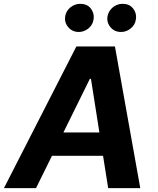

<svg xmlns="http://www.w3.org/2000/svg" viewBox="-42 -966 810 986"><path d="M-21.7 0 350.1 -727.3H548.3L678.3 0H513.5L487.2 -165.8H224.8L143.1 0ZM468.4 -285.9 425.1 -561.1H419.4L283.7 -285.9ZM510.3 -883.2Q512.8 -896.7 519.9 -908.2Q527 -919.7 537.3 -928.3Q547.6 -936.8 560.4 -941.6Q573.2 -946.4 587 -946.4Q604.4 -946.4 618.1 -940.7Q631.7 -935 641.3 -922.6Q661.2 -896.7 655.5 -865.1Q653.8 -851.6 646.8 -840Q639.9 -828.5 629.4 -820Q619 -811.4 606.4 -806.6Q593.8 -801.8 580.3 -801.8Q563.2 -801.8 549.5 -807.7Q535.9 -813.6 525.6 -826Q504.6 -851.2 510.3 -883.2ZM293 -883.2Q295.1 -896.7 302.2 -908.2Q309.3 -919.7 319.8 -928.3Q330.3 -936.8 343.2 -941.6Q356.2 -946.4 369.7 -946.4Q387.1 -946.4 400.7 -940.7Q414.4 -935 424 -922.6Q443.9 -896.7 438.2 -865.1Q436.4 -851.6 429.5 -840Q422.6 -828.5 412.1 -820Q401.6 -811.4 389 -806.6Q376.4 -801.8 362.9 -801.8Q329.5 -801.8 308.6 -826.3Q287.6 -850.5 293 -883.2Z"/></svg>

Font: Inter P
Style: Bold Italic
Weight: 700
Italic angle: 9.39999°
Designer: Rasmus Andersson
Foundry: rsms
Version: Version 3.018;git-588b23468